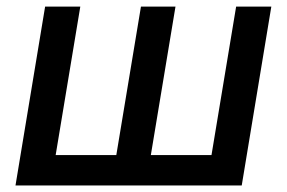

<svg xmlns="http://www.w3.org/2000/svg" viewBox="-20 -566 875 586"><path d="M117.7 -545.9H225.1L149.9 -92.8H335L410.2 -545.9H515.6L440.4 -92.8H625.5L700.7 -545.9H808.1L717.8 0H27.3Z"/></svg>

Font: Inter Medium
Style: Italic
Weight: 500
Italic angle: -9.3988°
Designer: Rasmus Andersson
Foundry: rsms
Version: Version 4.001;git-66647c0bb